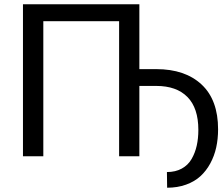

<svg xmlns="http://www.w3.org/2000/svg" viewBox="-20 -731 1040 898"><path d="M87.4 0V-710.9H631.8V0H537.1V-631.8H182.6V0ZM592.3 -329.1V-407.7H710.9Q845.7 -407.7 922.9 -335.7Q1000 -263.7 1000 -126Q1000 -81.1 991.2 -41.3Q982.4 -1.5 963.6 33.2Q944.8 67.9 917.5 93Q890.1 118.2 850.1 132.6Q810.1 147 761.7 147L760.7 73.7Q800.8 73.7 830.3 57.4Q859.9 41 876.2 12.5Q892.6 -16.1 900.1 -49.8Q907.7 -83.5 907.7 -123.5Q907.7 -225.6 856.7 -277.3Q805.7 -329.1 710.9 -329.1Z"/></svg>

Font: Bert Sans Medium
Style: Regular
Weight: 500
Designer: Christian Robertson, Adam Twardoch, & Cristiano Sobral
Foundry: Google
Version: Version 12.135;January 10, 2020;FontCreator 12.0.0.2547 64-b